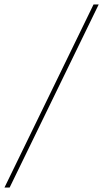

<svg xmlns="http://www.w3.org/2000/svg" viewBox="-46 -765 460 856"><path d="M-26 71 371 -745H394L-3 71Z"/></svg>

Font: DM Sans 11pt Thin
Style: Italic
Weight: 250
Italic angle: -10°
Version: Version 4.004;gftools[0.9.30]